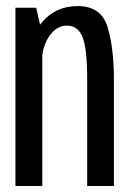

<svg xmlns="http://www.w3.org/2000/svg" viewBox="-20 -622 436 642"><path d="M31.6 0H121.4V-506.9L101.1 -596.2H31.6ZM271.5 0H360.9V-354.4Q360.9 -463.1 339.4 -532.4Q318 -601.7 239.7 -601.7Q167.7 -601.7 122.1 -549.6Q76.5 -497.5 76.5 -431.8L119.7 -410.6Q119.7 -463.8 144.1 -500.1Q168.4 -536.4 203.9 -536.4Q241 -536.4 256.3 -497.3Q271.5 -458.2 271.5 -358.3Z"/></svg>

Font: Anybody Thin Condensed
Style: Regular
Weight: 100
Width: 3
Version: Version 1.113;gftools[0.9.25]